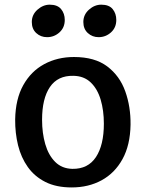

<svg xmlns="http://www.w3.org/2000/svg" viewBox="-20 -814 639 842"><path d="M294.5 8Q226.5 8 179 -16Q131.5 -40 102 -81.5Q72.5 -123 59.2 -176.8Q46 -230.5 46.5 -290Q48 -379.5 82 -440.5Q116 -501.5 174 -532.8Q232 -564 304.5 -564Q395.5 -564 450.2 -522.8Q505 -481.5 529.2 -413.8Q553.5 -346 552.5 -267Q551 -177.5 517.2 -116.2Q483.5 -55 425.8 -23.5Q368 8 294.5 8ZM297.5 -73.5Q366 -72.5 400.8 -125.2Q435.5 -178 435.5 -271.5Q435.5 -329.5 421.5 -376.8Q407.5 -424 377.8 -452.5Q348 -481 301.5 -481.5Q233.5 -483 199 -432.5Q164.5 -382 164.5 -288.5Q164.5 -230.5 178.5 -182Q192.5 -133.5 222 -104Q251.5 -74.5 297.5 -73.5ZM186.5 -651Q158.5 -651 139 -669Q119.5 -687 119.5 -717.5Q119.5 -749.5 144.2 -771.5Q169 -793.5 198 -793.5Q232 -793.5 248 -774Q264 -754.5 264 -726.5Q264 -693 240.8 -672Q217.5 -651 186.5 -651ZM412.5 -651Q385 -651 365.2 -669Q345.5 -687 345.5 -717.5Q345.5 -749.5 370 -771.5Q394.5 -793.5 424 -793.5Q458.5 -793.5 474.2 -774Q490 -754.5 490 -726.5Q490 -693 466.8 -672Q443.5 -651 412.5 -651Z"/></svg>

Font: Tracken
Style: Regular
Weight: 400
Designer: Eben Sorkin
Foundry: Eben Sorkin
Version: Version 2.001